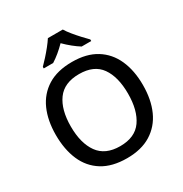

<svg xmlns="http://www.w3.org/2000/svg" viewBox="-212 -1101 1210 1271"><g transform="rotate(-30 392.5 -465.5)"><path d="M725 -358Q725 -247 688 -164.5Q651 -82 577 -36Q503 10 393 10Q280 10 206 -36Q132 -82 96 -165Q60 -248 60 -359Q60 -469 96.5 -551Q133 -633 207 -679Q281 -725 394 -725Q504 -725 577.5 -679.5Q651 -634 688 -551.5Q725 -469 725 -358ZM174 -358Q174 -230 227 -156Q280 -82 393 -82Q507 -82 559 -156Q611 -230 611 -358Q611 -486 559.5 -559Q508 -632 394 -632Q280 -632 227 -559Q174 -486 174 -358ZM449 -941Q462 -919 484.5 -891.5Q507 -864 531.5 -837.5Q556 -811 574 -793V-781H501Q475 -797 446.5 -820Q418 -843 391 -870Q337 -815 283 -781H211V-793Q230 -812 253.5 -838Q277 -864 299 -891.5Q321 -919 335 -941Z"/></g></svg>

Font: Noto Sans Kannada Medium
Style: Regular
Weight: 500
Designer: Jelle Bosma - Monotype Design Team
Foundry: Monotype Imaging Inc.
Version: Version 2.005; ttfautohint (v1.8.4.7-5d5b)